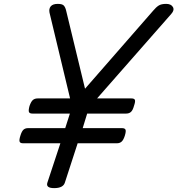

<svg xmlns="http://www.w3.org/2000/svg" viewBox="-20 -955 914 989"><path d="M259 14Q215 14 224 -14L291 -217H99Q84 -217 81 -225.5Q78 -234 85 -256Q92 -279 101 -287Q110 -295 125 -295H316L340 -370H147Q132 -370 129 -378.5Q126 -387 132 -409Q140 -432 149.5 -440Q159 -448 174 -448H341L235 -890Q231 -910 241.5 -922.5Q252 -935 278 -935Q301 -935 309 -926Q317 -917 321 -899L418 -498L769 -900Q784 -918 797.5 -926.5Q811 -935 836 -935Q861 -935 870.5 -919Q880 -903 862 -883L480 -448H657Q672 -448 675 -440Q678 -432 670 -409Q664 -387 654.5 -378.5Q645 -370 630 -370H429L406 -295H608Q623 -295 626.5 -287Q630 -279 623 -256Q616 -234 606.5 -225.5Q597 -217 582 -217H380L314 -14Q305 14 259 14Z"/></svg>

Font: Playwrite DE LA
Style: Regular
Weight: 400
Designer: Veronika Burian, José Scaglione
Foundry: TypeTogether
Version: Version 1.002